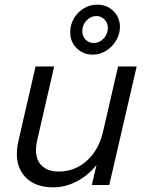

<svg xmlns="http://www.w3.org/2000/svg" viewBox="-20 -796 629 826"><path d="M209 10Q122 10 80 -45Q38 -100 60 -193L133 -510H213L141 -197Q125 -130 150.5 -94Q176 -58 233 -58Q301 -58 352.5 -103.5Q404 -149 423 -228L408 -103Q370 -49 317.5 -19.5Q265 10 209 10ZM375 0 403 -120H398L488 -510H568L450 0ZM379 -561Q338 -561 310 -588.5Q282 -616 282 -657Q282 -690 298 -717Q314 -744 340.5 -760Q367 -776 398 -776Q440 -776 468 -748.5Q496 -721 496 -680Q496 -649 479.5 -621.5Q463 -594 436.5 -577.5Q410 -561 379 -561ZM383 -611Q408 -611 426 -630.5Q444 -650 444 -676Q444 -698 429.5 -712.5Q415 -727 394 -727Q371 -727 352.5 -708Q334 -689 334 -663Q334 -641 348 -626Q362 -611 383 -611Z"/></svg>

Font: Instrument Sans
Style: Italic
Weight: 400
Italic angle: -13°
Designer: Rodrigo Fuenzalida
Foundry: fragTYPE
Version: Version 1.000;gftools[0.9.28]